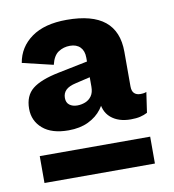

<svg xmlns="http://www.w3.org/2000/svg" viewBox="-64 -719 566 626"><g transform="rotate(-10 219.0 -406.5)"><path d="M141.4 -306Q85.8 -306 56.1 -331.7Q26.4 -357.4 26.4 -397.4Q26.4 -440.6 53.9 -462.7Q81.4 -484.8 142.4 -497L251.8 -519.2V-467.6L191.4 -453.4Q168 -448.2 157.7 -438Q147.4 -427.8 147.4 -412Q147.4 -396.6 157.5 -388.8Q167.6 -381 183.6 -381Q197 -381 209.8 -386Q222.6 -391 230.8 -402.5Q239 -414 239 -433.6V-529.4Q239 -552 226.8 -564.4Q214.6 -576.8 193 -576.8Q171.6 -576.8 154.6 -565.6Q137.6 -554.4 130.6 -524.8L28.8 -549Q37.4 -600.2 80.4 -631.1Q123.4 -662 197.2 -662Q281.4 -662 323 -628.3Q364.6 -594.6 364.6 -526.6V-412.4Q364.6 -396.2 372.1 -389.1Q379.6 -382 392 -382Q405.6 -382 412.4 -385.4L402.6 -318Q391.6 -312.2 378.6 -309.1Q365.6 -306 347.4 -306Q306.4 -306 281.6 -327.2Q256.8 -348.4 256.8 -390V-408.6L273.4 -404.2Q268.6 -377.8 251.7 -355.2Q234.8 -332.6 207 -319.3Q179.2 -306 141.4 -306ZM33.8 -150.6V-239.6H399.4V-150.6Z"/></g></svg>

Font: Work Sans
Style: Regular
Weight: 400
Designer: Wei Huang
Foundry: Wei Huang
Version: Version 2.006; ttfautohint (v1.8.1.43-b0c9)